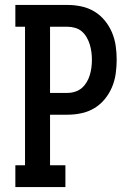

<svg xmlns="http://www.w3.org/2000/svg" viewBox="-20 -755 540 775"><path d="M42 0V-88H81V-647H42V-735H253Q281 -735 309 -729Q337 -723 361 -708.5Q385 -694 403 -672Q421 -650 432 -624Q443 -598 447 -570Q451 -542 451 -514Q451 -486 447 -457.5Q443 -429 432 -403Q421 -377 403 -355Q385 -333 361 -318.5Q337 -304 309 -298Q281 -292 253 -292H182V-88H244V0ZM182 -380H253Q268 -380 283.5 -385Q299 -390 310.5 -400Q322 -410 330 -423.5Q338 -437 342.5 -452Q347 -467 349 -482.5Q351 -498 351 -514Q351 -529 349 -544.5Q347 -560 342.5 -575Q338 -590 330 -604Q322 -618 310.5 -628Q299 -638 283.5 -642.5Q268 -647 253 -647H182Z"/></svg>

Font: Iosevka Slab Semibold
Style: Regular
Weight: 600
Monospace: yes
Designer: Belleve Invis
Foundry: Belleve Invis
Version: Version 11.1.1; ttfautohint (v1.8.3)